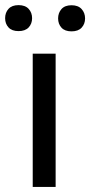

<svg xmlns="http://www.w3.org/2000/svg" viewBox="-54 -741 357 761"><path d="M0 0ZM166.5 0H75.7V-528.3H166.5ZM-33.7 -668.9Q-33.7 -690.9 -20.3 -705.8Q-6.8 -720.7 19.5 -720.7Q45.9 -720.7 59.6 -705.8Q73.2 -690.9 73.2 -668.9Q73.2 -647 59.6 -632.3Q45.9 -617.7 19.5 -617.7Q-6.8 -617.7 -20.3 -632.3Q-33.7 -647 -33.7 -668.9ZM176.3 -668Q176.3 -689.9 189.7 -705.1Q203.1 -720.2 229.5 -720.2Q255.9 -720.2 269.5 -705.1Q283.2 -689.9 283.2 -668Q283.2 -646 269.5 -631.3Q255.9 -616.7 229.5 -616.7Q203.1 -616.7 189.7 -631.3Q176.3 -646 176.3 -668Z"/></svg>

Font: Roboto-o
Style: o-Regular
Weight: 400
Designer: Google
Version: Version 2.134; 2016; ttfautohint (v1.6)